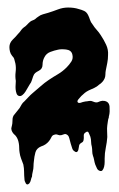

<svg xmlns="http://www.w3.org/2000/svg" viewBox="-20 -729 317 510"><path d="M5 -604Q5 -615 14 -624L21 -631Q25 -635 28 -639Q33 -644 35.5 -648Q38 -652 43 -656Q48 -659 52 -663.5Q56 -668 61 -672Q64 -674 67 -675Q70 -676 73 -678Q75 -680 77 -681.5Q79 -683 82 -685Q87 -689 94 -691L108 -695Q121 -699 134 -704Q147 -709 161 -709Q177 -709 189 -705Q197 -703 203.5 -700Q210 -697 214 -689Q217 -683 219 -676.5Q221 -670 226 -664Q231 -656 237 -649.5Q243 -643 248 -635Q256 -623 262 -610Q268 -597 267 -583Q267 -572 265 -562L261 -542Q260 -537 260 -531.5Q260 -526 258 -521Q256 -516 252 -511.5Q248 -507 243 -504Q238 -499 230.5 -495.5Q223 -492 216 -489Q210 -486 205.5 -482.5Q201 -479 196 -474Q194 -472 188.5 -465.5Q183 -459 188 -456Q190 -455 194 -456Q198 -457 200 -458Q208 -460 212 -460Q221 -462 225 -460Q228 -459 230.5 -458Q233 -457 236 -457Q239 -457 241 -458Q243 -459 246 -460Q252 -462 257 -461Q270 -459 271 -445.5Q272 -432 270 -423Q269 -421 269 -417Q267 -412 266.5 -406.5Q266 -401 265 -396Q264 -388 264.5 -380.5Q265 -373 265 -365Q264 -351 261 -336.5Q258 -322 258 -308V-299Q258 -292 256.5 -286Q255 -280 252 -276.5Q249 -273 243 -276Q239 -278 237 -283Q235 -288 233 -292Q231 -298 230 -304Q229 -310 227 -315Q225 -321 225 -327Q225 -333 224 -339Q222 -346 222 -352.5Q222 -359 220 -366Q218 -371 215.5 -376.5Q213 -382 207 -377Q202 -374 202.5 -368Q203 -362 202 -357Q201 -352 197.5 -350.5Q194 -349 191 -345Q190 -343 189.5 -338.5Q189 -334 188 -330.5Q187 -327 184.5 -325.5Q182 -324 178 -327Q173 -330 171.5 -336Q170 -342 168 -347Q166 -353 164 -362Q162 -371 154 -373Q151 -373 149 -372Q147 -371 143 -370Q138 -369 133.5 -371Q129 -373 124 -371Q119 -370 116.5 -364.5Q114 -359 110 -354Q102 -344 89 -340Q77 -335 74 -324Q71 -313 70 -301Q69 -294 69 -287.5Q69 -281 67 -273Q65 -265 65 -260Q63 -256 62 -251Q61 -246 58 -242Q52 -236 48.5 -242Q45 -248 45 -253Q44 -263 44 -272.5Q44 -282 42 -292L36 -308Q33 -316 32 -324Q31 -330 31 -336Q31 -342 30 -348Q28 -361 21 -369Q10 -378 10 -388Q11 -393 12 -397Q13 -401 13 -406Q13 -411 13.5 -414.5Q14 -418 16 -422L24 -432L32 -442Q35 -447 37.5 -451.5Q40 -456 45 -460Q50 -465 55.5 -471Q61 -477 67 -482Q78 -491 88 -500Q98 -509 110 -517Q122 -525 134 -532Q146 -539 157 -550Q164 -557 169.5 -565.5Q175 -574 172 -585Q169 -596 155.5 -597.5Q142 -599 134 -597Q124 -595 113.5 -591Q103 -587 98 -577Q93 -568 93 -557Q93 -546 83 -541Q77 -538 73.5 -535Q70 -532 68 -526Q66 -521 64.5 -515.5Q63 -510 59 -505Q57 -502 54 -496.5Q51 -491 47.5 -485.5Q44 -480 39.5 -476.5Q35 -473 31 -474Q26 -475 24 -480.5Q22 -486 21.5 -492Q21 -498 21.5 -504Q22 -510 22 -514Q20 -526 21.5 -537.5Q23 -549 21 -560Q19 -567 18 -571.5Q17 -576 12 -581Q8 -586 6.5 -592Q5 -598 5 -604Z"/></svg>

Font: Double Feature
Style: Regular
Weight: 400
Designer: David Shetterly
Foundry: David Shetterly
Version: Version 2.100 1997 initial release